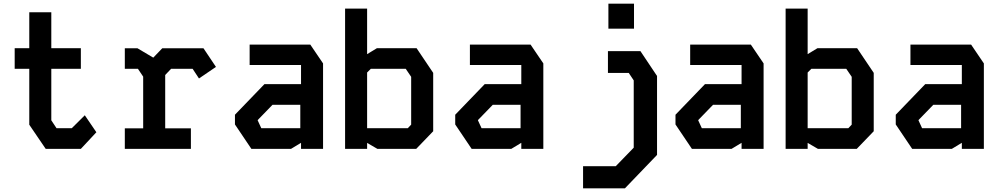

<svg xmlns="http://www.w3.org/2000/svg" viewBox="-20 -811 5440 1046"><path d="M139.5 -744V-548.5H60V-436H139.5V-131.5L229 0H420.5L505 -90.5L442 -183L371 -112.5H288L259.5 -155.5V-436H420.5V-548.5H259.5V-744Z M660 -548V-436H731.5L760 -393.5V-112H660V0H1020V-112H880V-402.5L912 -436H1029.5L1064 -383.5L1156.5 -446.5L1088.5 -548H864L815 -497L729 -548Z M1340 -568V-457H1620V-352.5H1420.5L1260 -186V-133L1349.5 0H1565.5L1620 -33V0H1740V-465.5L1670.5 -568ZM1384 -155V-157L1464.5 -240H1616V-112.5H1403.5Z M1860 -764V0H1980V-32.5L2036 0H2247.5L2340 -96V-414L2249.5 -548.5H2033.5L1980 -516V-764ZM1980 -416 2000 -436H2190.5L2220 -392.5V-132L2201.5 -112.5H1980Z M2540 -568V-457H2820V-352.5H2620.5L2460 -186V-133L2549.5 0H2765.5L2820 -33V0H2940V-465.5L2870.5 -568ZM2584 -155V-157L2664.5 -240H2816V-112.5H2603.5Z M3292 -532.5V-413.5H3405.5L3432.5 -373V-6.5L3334.5 94.5H3156.5V215H3384.5L3559.5 33V-397L3469 -532.5ZM3294.5 -655V-791H3434V-655Z M3740 -568V-457H4020V-352.5H3820.5L3660 -186V-133L3749.5 0H3965.5L4020 -33V0H4140V-465.5L4070.5 -568ZM3784 -155V-157L3864.5 -240H4016V-112.5H3803.5Z M4260 -764V0H4380V-32.5L4436 0H4647.5L4740 -96V-414L4649.5 -548.5H4433.5L4380 -516V-764ZM4380 -416 4400 -436H4590.5L4620 -392.5V-132L4601.5 -112.5H4380Z M4940 -568V-457H5220V-352.5H5020.5L4860 -186V-133L4949.5 0H5165.5L5220 -33V0H5340V-465.5L5270.5 -568ZM4984 -155V-157L5064.5 -240H5216V-112.5H5003.5Z"/></svg>

Font: Kode
Style: Regular
Weight: 400
Monospace: yes
Designer: Isa Ozler
Foundry: Kadena LLC
Version: Version 1.000;gftools[0.9.28]